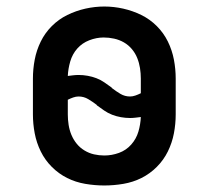

<svg xmlns="http://www.w3.org/2000/svg" viewBox="-20 -561 640 589"><path d="M300 8Q271 8 241.5 3Q212 -2 186 -15Q160 -28 139 -49Q118 -70 105 -96.5Q92 -123 86.5 -152Q81 -181 81 -210V-320Q81 -349 86.5 -378Q92 -407 105 -433.5Q118 -460 139 -481Q160 -502 186.5 -515Q213 -528 242 -534.5Q271 -541 300 -541Q329 -541 358 -534.5Q387 -528 413.5 -515Q440 -502 461 -481Q482 -460 495 -433.5Q508 -407 513.5 -378Q519 -349 519 -320V-210Q519 -181 513.5 -152Q508 -123 495 -96.5Q482 -70 461 -49Q440 -28 414 -15Q388 -2 358.5 3Q329 8 300 8ZM379 -265Q387 -265 395.5 -268Q404 -271 412 -275V-320Q412 -336 409.5 -352Q407 -368 401 -383Q395 -398 384.5 -410.5Q374 -423 360 -431Q346 -439 330 -442.5Q314 -446 298 -446Q276 -446 254 -437.5Q232 -429 217 -412Q202 -395 195.5 -372.5Q189 -350 188 -328Q196 -329 204.5 -330Q213 -331 221 -331Q235 -331 249 -328.5Q263 -326 276 -321Q289 -316 300.5 -308Q312 -300 323 -292V-291Q336 -281 349.5 -273Q363 -265 379 -265ZM300 -84Q323 -84 345 -92Q367 -100 382.5 -117.5Q398 -135 404.5 -157Q411 -179 412 -202Q404 -201 395.5 -200Q387 -199 379 -199Q365 -199 351 -201.5Q337 -204 324 -209Q311 -214 299.5 -222Q288 -230 277 -238V-239Q264 -249 250.5 -257Q237 -265 221 -265Q213 -265 204.5 -262Q196 -259 188 -255V-210Q188 -194 190.5 -178Q193 -162 199 -147.5Q205 -133 215 -120.5Q225 -108 239 -99.5Q253 -91 268.5 -87.5Q284 -84 300 -84Z"/></svg>

Font: Iosevka Slab Semibold Extended
Style: Regular
Weight: 600
Width: 7
Monospace: yes
Designer: Belleve Invis
Foundry: Belleve Invis
Version: Version 11.1.0; ttfautohint (v1.8.3)